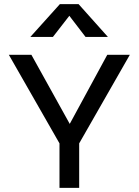

<svg xmlns="http://www.w3.org/2000/svg" viewBox="-20 -916 676 936"><path d="M613 -649 366 -217V0H270V-217L23 -649H133L320 -312L503 -649ZM363 -896 506 -736H397L318 -839L238 -736H128L272 -896Z"/></svg>

Font: Syne Med Modified
Style: Regular
Weight: 500
Designer: Lucas Descroix
Foundry: Bonjour Monde
Version: Version 2.200